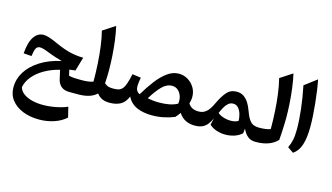

<svg xmlns="http://www.w3.org/2000/svg" viewBox="-118 -1211 3434 1984"><g transform="rotate(15 1598.5 -218.5)"><path d="M214.4 -502Q241.2 -502 279.3 -489.3Q317.4 -476.6 372.6 -451.2Q457.5 -412.6 528.3 -396Q599.1 -379.4 668.5 -379.4L625 -231Q608.4 -229.5 592.8 -227.5Q577.1 -225.6 561.5 -223.1L575.7 -161.6Q602.1 -155.3 630.4 -153.3Q658.7 -151.4 693.8 -151.4H717.8V0H622.6Q565.9 0 533.9 -27.1Q502 -54.2 491.7 -100.6L469.7 -197.3Q381.3 -175.3 310.3 -134.8Q239.3 -94.2 193.6 -40Q147.9 14.2 135.3 78.1Q145.5 117.2 181.9 144.5Q218.3 171.9 272.5 185.8Q326.7 199.7 389.6 199.7Q456.5 199.7 526.9 186.3Q597.2 172.9 650.9 149.4L677.7 258.8Q624.5 306.6 549.1 331.3Q473.6 356 392.1 356Q294.9 356 217.8 325.4Q140.6 294.9 95.7 237.5Q50.8 180.2 50.8 100.1Q50.8 13.2 98.9 -64.5Q147 -142.1 238.8 -200.9Q330.6 -259.8 462.4 -289.1Q432.1 -297.4 390.9 -310.5Q349.6 -323.7 310.5 -339.4Q273.4 -354.5 250 -360.8Q226.6 -367.2 210.9 -367.2Q182.6 -367.2 168.9 -342.5Q155.3 -317.9 147.9 -257.8L62.5 -264.2Q70.8 -381.8 110.8 -441.9Q150.9 -502 214.4 -502Z M912.6 -785.2Q928.7 -714.8 939 -635Q949.2 -555.2 954.3 -474.1Q959.5 -393.1 959.5 -318.8Q959.5 -298.3 958.5 -260.3Q957.5 -222.2 955.1 -181.6Q981.9 -160.6 1003.2 -156Q1024.4 -151.4 1050.3 -151.4H1050.8V0H1050.3Q1001.5 0 968.5 -16.1Q935.5 -32.2 913.1 -62.5Q878.4 -29.3 828.4 -14.6Q778.3 0 717.8 0Q708.5 0 703.6 -8.1Q698.7 -16.1 698.7 -36.1V-115.7Q698.7 -135.7 703.6 -143.6Q708.5 -151.4 717.8 -151.4Q749.5 -151.4 780.5 -155.3Q811.5 -159.2 835 -168.5Q835 -261.7 829.6 -356Q824.2 -450.2 812.5 -538.3Q800.8 -626.5 782.2 -700.2Z M1668.5 -476.1Q1720.7 -476.1 1764.6 -449.7Q1808.6 -423.3 1835.4 -378.9Q1862.3 -334.5 1862.3 -279.3Q1862.3 -261.2 1859.1 -243.4Q1856 -225.6 1850.6 -207Q1871.1 -175.8 1898.4 -163.6Q1925.8 -151.4 1961.4 -151.4H1961.9V0H1961.4Q1905.8 0 1862.8 -21.5Q1819.8 -43 1789.6 -89.4Q1770.5 -61.5 1745.6 -34.7Q1689.5 -12.2 1630.1 0Q1570.8 12.2 1506.8 12.2Q1412.6 12.2 1344.5 -17.8Q1276.4 -47.9 1240.7 -117.2Q1215.3 -52.2 1167.2 -26.1Q1119.1 0 1050.8 0Q1041.5 0 1036.6 -8.1Q1031.7 -16.1 1031.7 -36.1V-115.7Q1031.7 -135.7 1036.6 -143.6Q1041.5 -151.4 1050.8 -151.4Q1083.5 -151.4 1106.4 -157.7Q1129.4 -164.1 1146.5 -183.8Q1163.6 -203.6 1177.2 -242.7Q1190.9 -281.7 1204.6 -346.7L1296.9 -334Q1292 -307.6 1288.8 -284.2Q1285.6 -260.7 1285.6 -242.2Q1285.6 -184.6 1329.6 -166Q1379.9 -251 1433.6 -321.3Q1487.3 -391.6 1545.7 -433.8Q1604 -476.1 1668.5 -476.1ZM1631.8 -336.9Q1573.7 -336.9 1522.9 -284.2Q1472.2 -231.4 1420.9 -147Q1448.2 -141.6 1479.5 -138.2Q1510.7 -134.8 1540 -134.8Q1603.5 -134.8 1652.1 -144.3Q1700.7 -153.8 1739.7 -174.8Q1746.6 -215.8 1734.9 -252.9Q1723.1 -290 1696.5 -313.5Q1669.9 -336.9 1631.8 -336.9Z M2293.5 -451.2Q2337.9 -451.2 2369.4 -429.2Q2400.9 -407.2 2422.4 -372.8Q2443.8 -338.4 2457 -300.8Q2479 -239.7 2500 -207.3Q2521 -174.8 2547.6 -163.1Q2574.2 -151.4 2613.8 -151.4H2614.3V0H2613.8Q2585.4 0 2561.8 -8.1Q2538.1 -16.1 2516.4 -38.1Q2494.6 -60.1 2472.2 -103Q2471.7 -90.3 2470.5 -78.1Q2469.2 -65.9 2466.8 -52.7Q2431.6 -21 2385.3 -6.3Q2338.9 8.3 2291 8.3Q2242.7 8.3 2196.8 -6.8Q2150.9 -22 2118.7 -51.8L2135.7 -124Q2120.1 -88.9 2099.1 -60.8Q2078.1 -32.7 2045.4 -16.4Q2012.7 0 1961.9 0Q1952.6 0 1947.8 -8.1Q1942.9 -16.1 1942.9 -36.1V-115.7Q1942.9 -135.7 1947.8 -143.6Q1952.6 -151.4 1961.9 -151.4Q2001.5 -151.4 2028.6 -169.2Q2055.7 -187 2075 -215.6Q2094.2 -244.1 2108.9 -276.9Q2149.4 -362.3 2189.2 -406.7Q2229 -451.2 2293.5 -451.2ZM2289.1 -322.3Q2259.8 -322.3 2237.3 -302.7Q2214.8 -283.2 2198 -252.9Q2181.2 -222.7 2168 -190.4Q2189.9 -170.4 2228 -157.7Q2266.1 -145 2307.6 -145Q2330.1 -145 2351.1 -149.4Q2372.1 -153.8 2388.7 -164.6Q2388.2 -200.7 2377.4 -237.1Q2366.7 -273.4 2345 -297.9Q2323.2 -322.3 2289.1 -322.3Z M2809.1 -785.2Q2825.2 -714.4 2835.4 -634.5Q2845.7 -554.7 2850.8 -473.9Q2856 -393.1 2856 -318.8Q2856 -294.4 2854.5 -253.4Q2853 -212.4 2850.8 -167.2Q2848.6 -122.1 2845.2 -84Q2809.1 -43.9 2751.2 -22Q2693.4 0 2614.3 0Q2605 0 2600.1 -8.1Q2595.2 -16.1 2595.2 -36.1V-115.7Q2595.2 -135.7 2600.1 -143.6Q2605 -151.4 2614.3 -151.4Q2646 -151.4 2677 -155.3Q2708 -159.2 2731.4 -168.5Q2731.4 -261.7 2726.1 -356Q2720.7 -450.2 2709 -538.3Q2697.3 -626.5 2678.7 -700.2Z M3070.8 -791.5Q3081.5 -738.3 3090.6 -674.1Q3099.6 -609.9 3106.4 -543Q3113.3 -476.1 3116.9 -413.3Q3120.6 -350.6 3120.6 -299.8Q3120.6 -181.6 3096.9 -106Q3073.2 -30.3 3016.6 8.3L2953.6 -34.2Q2973.6 -76.2 2983.4 -121.6Q2993.2 -167 2993.2 -238.3Q2993.2 -329.1 2979.7 -448.5Q2966.3 -567.9 2940.4 -692.9Z"/></g></svg>

Font: Pinar-FD SemiBold
Style: Regular
Weight: 600
Designer: Amin Abedi
Version: Version 2.000